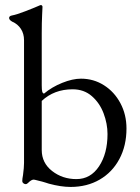

<svg xmlns="http://www.w3.org/2000/svg" viewBox="-20 -725 555 759"><path d="M173 1Q167 -1 160.5 -3Q154 -5 147 -7Q138 -9 127 -12Q116 -15 113 -15Q104 -15 91 -2Q86 3 82 3Q77 3 72.5 -0.5Q68 -4 68 -9Q68 -18 71 -33Q75 -63 75 -81V-566Q75 -592 62.5 -611Q50 -630 29 -639Q16 -646 16 -654Q16 -662 28 -664Q45 -667 80 -680.5Q115 -694 133 -702Q139 -705 142 -705Q144 -705 146 -703Q148 -701 148 -698Q148 -695 146.5 -665.5Q145 -636 145 -593V-388Q145 -369 147 -362.5Q149 -356 154 -355Q185 -381 226 -397.5Q267 -414 300 -414Q350 -414 391 -388Q432 -362 456 -317Q480 -272 480 -217Q480 -149 452 -96.5Q424 -44 374 -15Q324 14 259 14Q221 14 173 1ZM405 -195Q405 -236 389.5 -277Q374 -318 343 -345Q312 -372 267 -372Q194 -372 145 -326V-132Q145 -81 186 -49Q227 -17 282 -17Q338 -17 371.5 -67.5Q405 -118 405 -195Z"/></svg>

Font: EB Garamond
Style: Regular
Weight: 400
Designer: Georg Duffner and Octavio Pardo
Foundry: Georg Duffner
Version: Version 1.000; ttfautohint (v1.6)